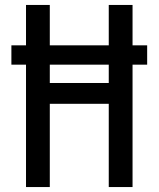

<svg xmlns="http://www.w3.org/2000/svg" viewBox="-20 -755 640 775"><path d="M85 0V-494H26V-572H85V-735H181V-572H419V-735H515V-572H574V-494H515V0H419V-336H181V0ZM181 -420H419V-494H181Z"/></svg>

Font: Iosevka Custom Medium Extended
Style: Regular
Weight: 500
Width: 7
Monospace: yes
Designer: Belleve Invis
Foundry: Belleve Invis
Version: Version 11.2.4; ttfautohint (v1.8.4)